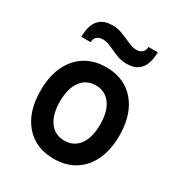

<svg xmlns="http://www.w3.org/2000/svg" viewBox="-173 -841 910 972"><g transform="rotate(30 282.0 -355.0)"><path d="M282 12Q175 12 113.5 -59.5Q52 -131 52 -255Q52 -337.5 80 -397.5Q108 -457.5 159.8 -490.2Q211.5 -523 282 -523Q353 -523 404.5 -490.5Q456 -458 484 -398Q512 -338 512 -255.5Q512 -173 484 -113Q456 -53 404.5 -20.5Q353 12 282 12ZM282 -94.5Q337.5 -94.5 368.5 -137Q399.5 -179.5 399.5 -255.5Q399.5 -332 368.2 -374.5Q337 -417 282 -417Q227 -417 195.8 -374.2Q164.5 -331.5 164.5 -255Q164.5 -179.5 195.8 -137Q227 -94.5 282 -94.5ZM361 -589Q332.5 -589 309 -597.5Q285.5 -606 265 -615.5Q247.5 -624 230.5 -630.2Q213.5 -636.5 196 -636.5Q177.5 -636.5 163.8 -626.2Q150 -616 149 -593H94.5Q94.5 -631.5 105.2 -660.8Q116 -690 139.8 -706.2Q163.5 -722.5 203 -722.5Q231.5 -722.5 255.2 -714Q279 -705.5 299.5 -696Q317 -688 334 -681.5Q351 -675 368 -675Q387 -675 400.5 -685.2Q414 -695.5 415 -718.5H469Q469 -680.5 458.5 -651.2Q448 -622 424.2 -605.5Q400.5 -589 361 -589Z"/></g></svg>

Font: Overpass SemiBold
Style: Regular
Weight: 600
Designer: Delve Withrington, Dave Bailey, Thomas Jockin
Foundry: Delve Fonts LLC
Version: Version 4.000